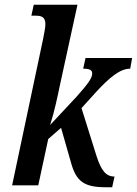

<svg xmlns="http://www.w3.org/2000/svg" viewBox="-20 -780 576 808"><path d="M462 -37C426 -37 406 -62 386 -124L323 -325L380 -388C442 -456 486 -491 528 -491L536 -536H340L330 -491C359 -491 368 -484 368 -471C368 -454 356 -433 303 -374L191 -254C210 -314 222 -373 234 -430L306 -760H122L112 -714H130C154 -714 171 -709 171 -678C171 -665 167 -646 162 -619L31 0H141L183 -195L237 -242L279 -95C301 -15 336 8 425 8H452Z"/></svg>

Font: Noto Serif Condensed Semi
Style: Italic
Weight: 600
Width: 3
Italic angle: -12°
Designer: Monotype Design Team
Foundry: Monotype Imaging Inc.
Version: Version 1.901